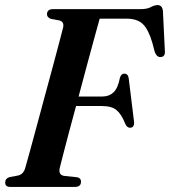

<svg xmlns="http://www.w3.org/2000/svg" viewBox="-26 -736 669 756"><path d="M159 -680Q159.5 -700 182.5 -700H527Q553 -700 567.8 -708Q582.5 -716 594.5 -716Q613 -716 615.5 -692.5L623 -538.5Q626 -513.5 608.5 -511.5Q590.5 -509 582.5 -534.5L574 -567Q558.5 -620 536.5 -641.2Q514.5 -662.5 472.5 -662.5H366.5Q360 -640 347 -592Q334 -544 317.2 -482.2Q300.5 -420.5 283.5 -356H377Q404 -356 421.2 -372.5Q438.5 -389 446.5 -431Q452 -446 463 -446Q479 -446 481 -426L501.5 -259Q504.5 -233.5 486.5 -233Q474 -232.5 467 -249Q452.5 -286 433.2 -302.2Q414 -318.5 375.5 -318.5H273.5Q258.5 -264 245.5 -214.8Q232.5 -165.5 223.2 -129.5Q214 -93.5 210 -77.5Q202 -47.5 226 -43.5L278 -38Q293 -35 293 -21Q293 0 269 0H14.5Q-6 0 -5.5 -17.5Q-5.5 -33 11 -38.5L45.5 -45Q66.5 -50 73.5 -75Q79.5 -95.5 91.2 -138.5Q103 -181.5 118 -237.2Q133 -293 149.2 -353Q165.5 -413 180.5 -468.5Q195.5 -524 206.5 -566Q217.5 -608 222.5 -627.5Q227.5 -650 208 -655.5L173.5 -662Q159 -668 159 -680Z"/></svg>

Font: Fraunces 144pt Soft SemiBold
Style: Italic
Weight: 600
Italic angle: -16°
Version: Version 1.000;[b76b70a41]